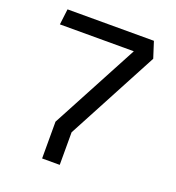

<svg xmlns="http://www.w3.org/2000/svg" viewBox="-132 -836 865 942"><g transform="rotate(20 300.0 -365.0)"><path d="M193 0V-192L436 -648H50L60 -730H511L538 -646L285 -170V0Z"/></g></svg>

Font: Moralerspace Krypton JPDOC
Style: Regular
Weight: 400
Version: v0.0.6; ttfautohint (v1.8.4.7-5d5b-dirty) -l 6 -r 45 -G 200 